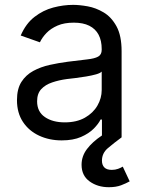

<svg xmlns="http://www.w3.org/2000/svg" viewBox="-20 -573 604 801"><path d="M237.3 12.7Q185.5 12.7 143.1 -7.1Q100.6 -26.9 75.7 -64.5Q50.8 -102.1 50.8 -155.3Q50.8 -202.1 69.3 -231.2Q87.9 -260.3 118.9 -277.1Q149.9 -293.9 187.3 -302.2Q224.6 -310.5 262.7 -315.4Q312.5 -321.8 343.8 -325.2Q375 -328.6 389.6 -336.9Q404.3 -345.2 404.3 -365.2V-368.2Q404.3 -403.3 391.4 -428Q378.4 -452.6 352.5 -465.6Q326.7 -478.5 288.1 -478.5Q248 -478.5 220 -466.3Q191.9 -454.1 173.8 -435.3Q155.8 -416.5 146.5 -396.5L66.4 -424.8Q87.9 -474.6 123.8 -502.4Q159.7 -530.3 201.9 -541.5Q244.1 -552.7 285.2 -552.7Q311.5 -552.7 345.7 -546.6Q379.9 -540.5 412.4 -521.2Q444.8 -502 466.1 -463.1Q487.3 -424.3 487.3 -359.4V0H405.3V-74.2H399.4Q391.1 -56.6 371.1 -36.4Q351.1 -16.1 318.1 -1.7Q285.2 12.7 237.3 12.7ZM250 -62.5Q299.8 -62.5 334.2 -82Q368.7 -101.6 386.5 -132.6Q404.3 -163.6 404.3 -197.3V-274.4Q398.9 -268.1 380.9 -262.9Q362.8 -257.8 339.4 -253.9Q315.9 -250 293.9 -247.3Q272 -244.6 258.8 -243.2Q226.1 -238.8 197.8 -229.2Q169.4 -219.7 152.1 -201.2Q134.8 -182.6 134.8 -150.4Q134.8 -106.9 167.2 -84.7Q199.7 -62.5 250 -62.5ZM434.1 208Q387.2 208 353.8 183.8Q320.3 159.7 320.3 114.3Q320.3 78.6 342.8 48.8Q365.2 19 405.3 -7.8L487.3 0Q455.6 23.4 430.4 44.7Q405.3 65.9 405.3 97.2Q405.3 115.2 415.3 125.5Q425.3 135.7 446.3 135.7Q460.9 135.7 472.7 131.3Q484.4 127 492.2 122.1L521 183.6Q506.3 191.9 485.1 200Q463.9 208 434.1 208Z"/></svg>

Font: GitLab Sans
Style: Regular
Weight: 400
Designer: Rasmus Andersson
Foundry: Modifications by GitLab B.V., manufactured by rsms
Version: Version 4.000;git-c8fb6b7